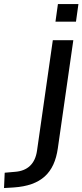

<svg xmlns="http://www.w3.org/2000/svg" viewBox="-125 -739 410 955"><path d="M252.9 -631.3 265.1 -718.8H163.1L150.9 -631.3ZM-56.6 193.4C79.6 184.1 145 121.6 162.6 -1L239.7 -539.1H137.7L59.1 10.7C49.8 75.2 12.7 111.3 -51.3 115.7L-101.6 120.1L-105 196.3Z"/></svg>

Font: Winston
Style: Italic
Weight: 400
Italic angle: -8.13011°
Designer: Vernon Adams, Kim Jin-seong, David Berlow, Cristiano Sobral
Foundry: The Winston Project Authors
Version: Version 3.004